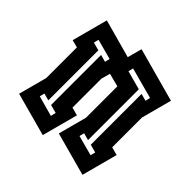

<svg xmlns="http://www.w3.org/2000/svg" viewBox="-138 -618 735 735"><g transform="rotate(45 230.0 -250.0)"><path d="M15 -48 46 -164V-330L15 -338L54 -484L210 -441L226 -500L445 -440L412 -316V-155L445 -146L406 0L230 -48L261 -164V-334L207 -348L197 -312V-155L230 -146L191 0ZM327 -109 298 -117 293 -97 375 -75 380 -95 347 -104V-379L376 -371L381 -391L255 -425L250 -405L327 -384ZM112 -109 83 -117 78 -97 161 -74 166 -95 132 -104V-375L161 -367L166 -387L84 -409L79 -389L112 -380Z"/></g></svg>

Font: Blaka Hollow
Style: Regular
Weight: 400
Designer: Mohamed Gaber
Foundry: Kief Type Foundry
Version: Version 1.003; ttfautohint (v1.8.4.7-5d5b)